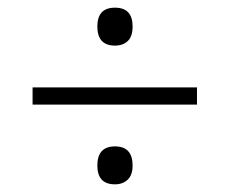

<svg xmlns="http://www.w3.org/2000/svg" viewBox="-20 -608 599 501"><path d="M234 -539Q234 -588 280 -588Q326 -588 326 -539Q326 -513 313.5 -501Q301 -489 280 -489Q234 -489 234 -539ZM65 -380H494V-335H65ZM234 -176Q234 -226 280 -226Q326 -226 326 -176Q326 -151 313 -139Q300 -127 280 -127Q234 -127 234 -176Z"/></svg>

Font: Noto Serif Light
Style: Regular
Weight: 300
Designer: Monotype Design Team
Foundry: Monotype Imaging Inc.
Version: Version 1.001